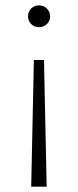

<svg xmlns="http://www.w3.org/2000/svg" viewBox="-20 -546 292 720"><path d="M126 -526C150 -526 168 -507 168 -485C168 -462 150 -444 126 -444C103 -444 85 -462 85 -485C85 -507 103 -526 126 -526ZM107 -321C107 -321 145 -321 145 -321C145 -321 155 154 155 154C155 154 97 154 97 154C97 154 107 -321 107 -321Z"/></svg>

Font: TamingNoise
Style: Regular
Weight: 500
Designer: Julieta Ulanovsky
Foundry: Julieta Ulanovsky
Version: ""